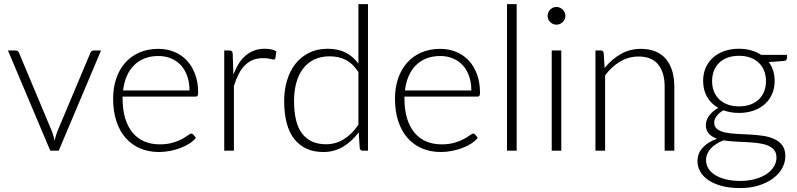

<svg xmlns="http://www.w3.org/2000/svg" viewBox="-20 -748 3954 953"><path d="M481.5 -497.5 271.5 0H229.5L19.5 -497.5H57Q64 -497.5 68.5 -493.8Q73 -490 74.5 -485.5L239 -93Q246.5 -71 251 -49.5Q255.5 -71 263.5 -93L428.5 -485.5Q431 -491 435.2 -494.2Q439.5 -497.5 445.5 -497.5Z M920.5 -299Q920.5 -339 909.2 -370.8Q898 -402.5 877.5 -424.5Q857 -446.5 828.8 -458.2Q800.5 -470 766.5 -470Q728 -470 697.5 -458Q667 -446 644.8 -423.5Q622.5 -401 609 -369.5Q595.5 -338 591 -299ZM588.5 -268.5V-259Q588.5 -203 601.5 -160.5Q614.5 -118 638.5 -89.2Q662.5 -60.5 696.5 -46Q730.5 -31.5 772.5 -31.5Q810 -31.5 837.5 -39.8Q865 -48 883.8 -58.2Q902.5 -68.5 913.5 -76.8Q924.5 -85 929.5 -85Q936 -85 939.5 -80L952.5 -64Q940.5 -49 920.8 -36Q901 -23 876.8 -13.8Q852.5 -4.5 824.8 1Q797 6.5 769 6.5Q718 6.5 676 -11.2Q634 -29 604 -63Q574 -97 557.8 -146.2Q541.5 -195.5 541.5 -259Q541.5 -312.5 556.8 -357.8Q572 -403 600.8 -435.8Q629.5 -468.5 671.2 -487Q713 -505.5 766 -505.5Q808 -505.5 844 -491Q880 -476.5 906.5 -448.8Q933 -421 948.2 -380.5Q963.5 -340 963.5 -287.5Q963.5 -276.5 960.5 -272.5Q957.5 -268.5 950.5 -268.5Z M1138.5 -377.5Q1150 -408 1164.8 -431.8Q1179.5 -455.5 1198.8 -472Q1218 -488.5 1241.8 -497.2Q1265.5 -506 1294.5 -506Q1310 -506 1325 -503.2Q1340 -500.5 1351.5 -493.5L1347.5 -460.5Q1345 -452.5 1338 -452.5Q1332 -452.5 1319.8 -456Q1307.5 -459.5 1287.5 -459.5Q1258.5 -459.5 1236.2 -450.8Q1214 -442 1196.2 -424.5Q1178.5 -407 1165.2 -381.2Q1152 -355.5 1141 -322V0H1093V-497.5H1118.5Q1127 -497.5 1130.5 -494Q1134 -490.5 1135 -482Z M1759 -390.5Q1730.5 -433.5 1695.8 -451Q1661 -468.5 1616.5 -468.5Q1572.5 -468.5 1539.5 -452.5Q1506.5 -436.5 1484.2 -407.2Q1462 -378 1450.8 -337.2Q1439.5 -296.5 1439.5 -247.5Q1439.5 -136.5 1480.2 -84.2Q1521 -32 1598 -32Q1647 -32 1687.5 -57.5Q1728 -83 1759 -129ZM1806.5 -727.5V0H1780.5Q1767.5 0 1765.5 -13L1760.5 -91.5Q1727.5 -46.5 1683.5 -20Q1639.5 6.5 1584.5 6.5Q1492.5 6.5 1441.5 -57Q1390.5 -120.5 1390.5 -247.5Q1390.5 -302 1404.8 -349.2Q1419 -396.5 1446.5 -431.2Q1474 -466 1514.2 -486Q1554.5 -506 1607 -506Q1657.5 -506 1694.5 -487.5Q1731.5 -469 1759 -432.5V-727.5Z M2319.5 -299Q2319.5 -339 2308.2 -370.8Q2297 -402.5 2276.5 -424.5Q2256 -446.5 2227.8 -458.2Q2199.5 -470 2165.5 -470Q2127 -470 2096.5 -458Q2066 -446 2043.8 -423.5Q2021.5 -401 2008 -369.5Q1994.5 -338 1990 -299ZM1987.5 -268.5V-259Q1987.5 -203 2000.5 -160.5Q2013.5 -118 2037.5 -89.2Q2061.5 -60.5 2095.5 -46Q2129.5 -31.5 2171.5 -31.5Q2209 -31.5 2236.5 -39.8Q2264 -48 2282.8 -58.2Q2301.5 -68.5 2312.5 -76.8Q2323.5 -85 2328.5 -85Q2335 -85 2338.5 -80L2351.5 -64Q2339.5 -49 2319.8 -36Q2300 -23 2275.8 -13.8Q2251.5 -4.5 2223.8 1Q2196 6.5 2168 6.5Q2117 6.5 2075 -11.2Q2033 -29 2003 -63Q1973 -97 1956.8 -146.2Q1940.5 -195.5 1940.5 -259Q1940.5 -312.5 1955.8 -357.8Q1971 -403 1999.8 -435.8Q2028.5 -468.5 2070.2 -487Q2112 -505.5 2165 -505.5Q2207 -505.5 2243 -491Q2279 -476.5 2305.5 -448.8Q2332 -421 2347.2 -380.5Q2362.5 -340 2362.5 -287.5Q2362.5 -276.5 2359.5 -272.5Q2356.5 -268.5 2349.5 -268.5Z M2544.5 -727.5V0H2496.5V-727.5Z M2766 -497.5V0H2718.5V-497.5ZM2786.5 -669Q2786.5 -660 2782.8 -652.2Q2779 -644.5 2773 -638.5Q2767 -632.5 2759 -629Q2751 -625.5 2742 -625.5Q2733 -625.5 2725 -629Q2717 -632.5 2711 -638.5Q2705 -644.5 2701.5 -652.2Q2698 -660 2698 -669Q2698 -678 2701.5 -686.2Q2705 -694.5 2711 -700.5Q2717 -706.5 2725 -710Q2733 -713.5 2742 -713.5Q2751 -713.5 2759 -710Q2767 -706.5 2773 -700.5Q2779 -694.5 2782.8 -686.2Q2786.5 -678 2786.5 -669Z M2981 -410.5Q3015.5 -453.5 3060.8 -479.5Q3106 -505.5 3161.5 -505.5Q3202.5 -505.5 3233.8 -492.5Q3265 -479.5 3285.5 -455Q3306 -430.5 3316.5 -396Q3327 -361.5 3327 -318V0H3279V-318Q3279 -388 3247 -427.8Q3215 -467.5 3149.5 -467.5Q3101 -467.5 3058.8 -442.8Q3016.5 -418 2983.5 -374V0H2935.5V-497.5H2962Q2974.5 -497.5 2976.5 -485Z M3648 -220Q3680 -220 3705 -229.2Q3730 -238.5 3747 -255Q3764 -271.5 3773 -294.5Q3782 -317.5 3782 -345.5Q3782 -373.5 3772.8 -396.8Q3763.5 -420 3746.2 -436.5Q3729 -453 3704.2 -462Q3679.5 -471 3648 -471Q3616.5 -471 3591.8 -462Q3567 -453 3549.8 -436.5Q3532.5 -420 3523.5 -396.8Q3514.5 -373.5 3514.5 -345.5Q3514.5 -317.5 3523.5 -294.5Q3532.5 -271.5 3549.8 -255Q3567 -238.5 3591.8 -229.2Q3616.5 -220 3648 -220ZM3834 33.5Q3834 10 3821.8 -4.2Q3809.5 -18.5 3789 -26.5Q3768.5 -34.5 3741.8 -37.8Q3715 -41 3685.8 -42.5Q3656.5 -44 3627 -45.5Q3597.5 -47 3571.5 -51.5Q3552.5 -44 3536.5 -34.2Q3520.5 -24.5 3509 -12Q3497.5 0.5 3491 15.2Q3484.5 30 3484.5 47Q3484.5 69 3495.8 87.8Q3507 106.5 3528.8 120.2Q3550.5 134 3582 142Q3613.5 150 3654.5 150Q3692.5 150 3725.2 141.5Q3758 133 3782.2 117.5Q3806.5 102 3820.2 80.5Q3834 59 3834 33.5ZM3886 -475.5V-459Q3886 -448 3872 -445.5L3796 -440Q3810 -421 3817.5 -397.5Q3825 -374 3825 -346.5Q3825 -310.5 3812.2 -281.2Q3799.5 -252 3776.2 -231.2Q3753 -210.5 3720.2 -199Q3687.5 -187.5 3648 -187.5Q3605.5 -187.5 3570.5 -200.5Q3549.5 -188.5 3537.2 -172.2Q3525 -156 3525 -140Q3525 -118.5 3540.2 -107Q3555.5 -95.5 3580.2 -90.2Q3605 -85 3636.8 -83.5Q3668.5 -82 3701.5 -80.2Q3734.5 -78.5 3766.2 -74Q3798 -69.5 3822.8 -58.2Q3847.5 -47 3862.8 -26.8Q3878 -6.5 3878 27Q3878 58 3862.5 86.5Q3847 115 3817.8 137Q3788.5 159 3747 172.2Q3705.5 185.5 3654 185.5Q3601.5 185.5 3562 174.8Q3522.5 164 3495.8 145.8Q3469 127.5 3455.5 103.5Q3442 79.5 3442 52.5Q3442 13 3468 -15.2Q3494 -43.5 3539 -59.5Q3514 -68 3498.8 -84.2Q3483.5 -100.5 3483.5 -128.5Q3483.5 -139 3487.5 -150.5Q3491.5 -162 3499.5 -173.2Q3507.5 -184.5 3519 -194.5Q3530.5 -204.5 3545 -212.5Q3509.5 -233 3489.8 -267Q3470 -301 3470 -346.5Q3470 -382.5 3482.8 -411.8Q3495.5 -441 3519 -462Q3542.5 -483 3575.2 -494.5Q3608 -506 3648 -506Q3681 -506 3708.8 -498Q3736.5 -490 3758.5 -475.5Z"/></svg>

Font: LatoLatin Light
Style: Regular
Weight: 300
Designer: Lukasz Dziedzic with Adam Twardoch and Botio Nikoltchev
Foundry: tyPoland Lukasz Dziedzic
Version: Version 2.015; 2015-08-06; http://www.latofonts.com/